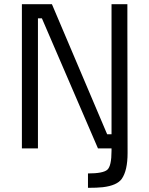

<svg xmlns="http://www.w3.org/2000/svg" viewBox="-20 -712 716 921"><path d="M85 0V-692H229L494 -68H515V-692H591V-575L592 22Q592 106 564 146Q541 178 473 186Q446 189 402 189V120Q474 120 494.5 102.5Q515 85 515 11V0H450L181 -624H162V0Z"/></svg>

Font: Titillium Web
Style: Regular
Weight: 400
Version: Version 1.002;PS 57.000;hotconv 1.0.70;makeotf.lib2.5.55311